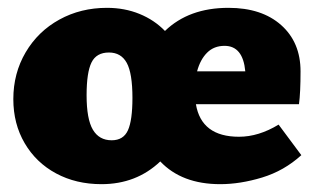

<svg xmlns="http://www.w3.org/2000/svg" viewBox="-20 -460 815 490"><path d="M749 -64Q705 -24 649 -7Q593 10 542 10Q444 10 389 -48Q328 10 239 10Q174 10 123 -17.5Q72 -45 43 -94.5Q14 -144 14 -207Q14 -273 45.5 -326.5Q77 -380 131.5 -410Q186 -440 253 -440Q298 -440 336 -424.5Q374 -409 401 -381Q462 -440 563 -440Q648 -440 697.5 -396Q747 -352 747 -278Q747 -223 743 -194H480Q494 -111 590 -111Q640 -111 691 -142ZM483 -278H606Q600 -343 553 -343Q526 -343 508.5 -325.5Q491 -308 483 -278ZM318 -210Q318 -273 303.5 -299.5Q289 -326 258 -326Q226 -326 213.5 -300.5Q201 -275 201 -217Q201 -156 217 -129Q233 -102 265 -102Q295 -102 306.5 -127.5Q318 -153 318 -210Z"/></svg>

Font: Ysabeau Heavy
Style: Regular
Weight: 800
Designer: Christian Thalmann (Catharsis Fonts)
Version: Version 0.003